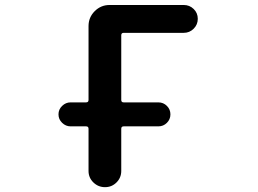

<svg xmlns="http://www.w3.org/2000/svg" viewBox="-20 -775 1040 774"><path d="M336.9 -85.9V-255.9Q336.9 -265.6 327.1 -265.6H264.6Q245.1 -265.6 230.5 -279.8Q215.8 -293.9 215.8 -314Q215.8 -334 230.5 -348.1Q245.1 -362.3 264.6 -362.3H327.1Q336.9 -362.3 336.9 -372.1V-669.9Q336.9 -705.1 361.8 -730Q386.7 -754.9 421.9 -754.9H720.7Q744.1 -754.9 760.7 -738.8Q777.3 -722.7 777.3 -699.2Q777.3 -675.8 760.7 -659.2Q744.1 -642.6 720.7 -642.6H478.5Q468.8 -642.6 468.8 -632.8V-372.1Q468.8 -362.3 478.5 -362.3H618.2Q638.7 -362.3 652.8 -348.1Q667 -334 667 -314Q667 -293.9 652.8 -279.8Q638.7 -265.6 618.2 -265.6H478.5Q468.8 -265.6 468.8 -255.9V-85.9Q468.8 -58.6 449.7 -39.6Q430.7 -20.5 403.3 -20.5Q376 -20.5 356.4 -39.6Q336.9 -58.6 336.9 -85.9Z"/></svg>

Font: Rounded-X Mgen+ 1mn medium
Style: Regular
Weight: 500
Designer: [Source Han Sans]
Ryoko NISHIZUKA  (kana & ideographs); Paul D. Hunt (Latin, Greek & Cyrillic); Wenlong ZHANG  (bopomofo
Version: Version 1.059.20150602